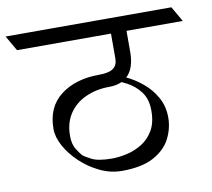

<svg xmlns="http://www.w3.org/2000/svg" viewBox="-115 -728 886 802"><g transform="rotate(-10 328.0 -326.5)"><path d="M393.6 -595.7H459.5V-492.2Q459.5 -426.8 430.4 -394.5Q401.4 -362.3 348.1 -362.3Q293 -362.3 248 -342Q203.1 -321.8 177 -283Q150.9 -244.1 150.9 -189Q150.9 -152.8 165 -131.1Q179.2 -109.4 185.5 -102.5Q194.3 -93.8 222.2 -79.6Q250 -65.4 308.1 -65.4Q337.4 -65.4 371.1 -73Q404.8 -80.6 435.1 -99.1Q465.3 -117.7 484.6 -150.4Q503.9 -183.1 503.9 -233.9Q503.9 -283.2 480.5 -314.2Q457 -345.2 422.4 -363Q387.7 -380.9 354 -390.1L363.8 -409.7Q390.1 -404.8 424.8 -388.4Q459.5 -372.1 492.4 -345Q525.4 -317.9 546.9 -279.8Q568.4 -241.7 568.4 -193.8Q568.4 -147.5 546.6 -104.7Q524.9 -62 474.9 -34.7Q424.8 -7.3 339.8 -7.3Q291.5 -7.3 246.3 -29.1Q201.2 -50.8 165.3 -84.7Q129.4 -118.7 108.6 -157Q87.9 -195.3 87.9 -229Q87.9 -322.3 151.4 -370.8Q214.8 -419.4 314.9 -419.4Q356.9 -419.4 375.2 -432.9Q393.6 -446.3 393.6 -475.1ZM392.6 -644.5 429.7 -580.1H-4.9L-42 -644.5ZM661.1 -644.5 698.2 -580.1H203.6L166.5 -644.5Z"/></g></svg>

Font: Annapurna SIL
Style: Regular
Weight: 400
Designer: Peter Martin, Annie Olsen
Foundry: SIL International
Version: Version 2.000